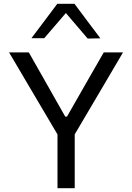

<svg xmlns="http://www.w3.org/2000/svg" viewBox="-20 -988 692 1008"><path d="M283.9 -278.7 128.4 -542Q103.7 -584 80.7 -623.1Q57.7 -662.3 27.5 -713H131.2Q158.6 -664.8 178 -630.5Q197.5 -596.1 215 -565.4Q232.4 -534.7 253.5 -497.3L322.4 -375.9H331.7L398.7 -493.2Q421.1 -532.3 439.4 -564.4Q457.7 -596.4 477.7 -631.1Q497.7 -665.8 524.7 -713H625.9Q600.3 -669.6 575.1 -626.7Q549.8 -583.8 525.6 -542.5L370 -278.7ZM281.8 0Q281.8 -59.5 281.8 -114.6Q281.8 -169.7 281.8 -235.5V-354.2H372.3V-235.5Q372.3 -169.7 372.3 -114.6Q372.3 -59.5 372.3 0ZM440.3 -785.5Q408.7 -822.9 377.3 -859.3Q346 -895.7 313.8 -933.7H337.8Q305.7 -896.2 274.9 -860.2Q244 -824.2 212.2 -787.5H145Q178.7 -832.2 212.6 -877.3Q246.5 -922.4 280.7 -967.9H371.2Q405 -922.4 439 -877.1Q473 -831.8 506.9 -786.8Z"/></svg>

Font: Commissioner Thin
Style: Regular
Weight: 100
Designer: Kostas Bartsokas
Foundry: Kostas Bartsokas
Version: Version 1.001;gftools[0.9.23]